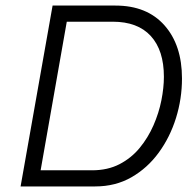

<svg xmlns="http://www.w3.org/2000/svg" viewBox="-20 -670 674 690"><path d="M395 -650Q508 -650 571 -579Q634 -508 634 -388Q634 -315 612.5 -246Q591 -177 550.5 -121.5Q510 -66 452.5 -33Q395 0 322 0H54L169 -650ZM220 -592 126 -58H311Q367 -58 409.5 -80Q452 -102 482 -138.5Q512 -175 531.5 -219.5Q551 -264 560 -309.5Q569 -355 569 -394Q569 -489 522 -540.5Q475 -592 385 -592Z"/></svg>

Font: Overused Grotesk Book
Style: Italic
Weight: 350
Italic angle: -10°
Version: Version 0.003